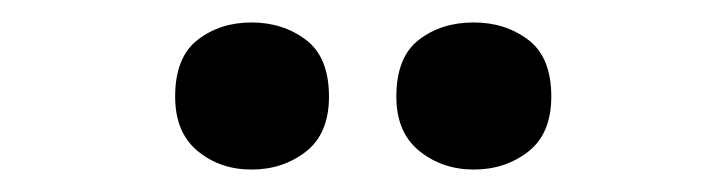

<svg xmlns="http://www.w3.org/2000/svg" viewBox="-20 -772 647 171"><path d="M136 -686Q136 -721 156 -736.5Q176 -752 204 -752Q232 -752 252.5 -736.5Q273 -721 273 -686Q273 -653 252.5 -637Q232 -621 204 -621Q176 -621 156 -637.5Q136 -654 136 -686ZM333 -686Q333 -721 353 -736.5Q373 -752 402 -752Q430 -752 450.5 -736.5Q471 -721 471 -686Q471 -653 450.5 -637Q430 -621 402 -621Q374 -621 353.5 -637.5Q333 -654 333 -686Z"/></svg>

Font: Noto Sans Armenian
Style: Bold
Weight: 700
Version: Version 2.007